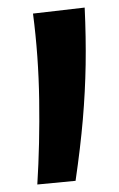

<svg xmlns="http://www.w3.org/2000/svg" viewBox="-20 -488 318 512"><path d="M181.5 -5.8 79.5 4Q86.2 -104.5 84.5 -221.5Q82.8 -338.5 68 -451.8L205.8 -467.8Q209.5 -387.8 208.4 -315.8Q207.2 -243.8 200.9 -169.4Q194.5 -95 181.5 -5.8Z"/></svg>

Font: Marhey Light
Style: Regular
Weight: 300
Designer: Nur Syamsi & Bustanul Arifin
Foundry: Namelatype
Version: Version 1.000